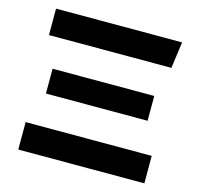

<svg xmlns="http://www.w3.org/2000/svg" viewBox="-101 -802 950 912"><g transform="rotate(15 373.5 -346.5)"><path d="M65 0V-135H685V0ZM65 -563V-693H685L667 -563ZM123 -291V-413H623V-291Z"/></g></svg>

Font: Fix15 Mono
Style: Bold
Weight: 700
Designer: Carrois Corporate & Edenspiekermann AG
Foundry: Carrois Corporate GbR & Edenspiekermann AG
Version: Version 3.206